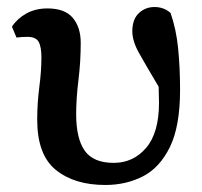

<svg xmlns="http://www.w3.org/2000/svg" viewBox="-20 -513 575 547"><path d="M280 14Q192 14 139 -29Q86 -72 86 -172Q86 -219 92 -265Q98 -311 98 -349Q98 -380 90 -394Q82 -408 58 -408Q51 -408 42.5 -407.5Q34 -407 27 -406L14 -437Q29 -460 55 -474.5Q81 -489 115 -489Q165 -489 187.5 -462Q210 -435 210 -391Q210 -338 203.5 -285Q197 -232 197 -188Q197 -118 221.5 -83.5Q246 -49 304 -49Q360 -49 396.5 -92Q433 -135 433 -220Q433 -232 432.5 -243Q432 -254 432 -266Q395 -328 376 -362Q357 -396 357 -424Q357 -458 375.5 -475.5Q394 -493 420 -493Q447 -493 466 -476Q482 -430 487.5 -375Q493 -320 493 -257Q493 -153 464 -94Q435 -35 387 -10.5Q339 14 280 14Z"/></svg>

Font: Source Serif Pro Semibold
Style: Regular
Weight: 600
Designer: Frank Grießhammer
Foundry: Adobe Systems Incorporated
Version: Version 3.000;hotconv 1.0.109;makeotfexe 2.5.65596